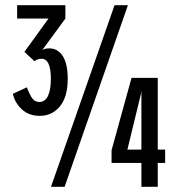

<svg xmlns="http://www.w3.org/2000/svg" viewBox="-20 -720 690 740"><path d="M133 -273.5Q91 -273.5 64 -298.8Q37 -324 29.5 -358.5L84 -383.5Q88.5 -367.5 100.2 -347.2Q112 -327 131.5 -327Q154 -327 165 -350.5Q176 -374 176 -416Q176 -493.5 140.5 -493.5Q123.5 -493.5 113 -484L74 -520L167 -648.5H46V-700H232V-648.5L142.5 -526.5Q146.5 -529.5 153.2 -531.5Q160 -533.5 171 -533.5Q202.5 -533.5 221.8 -504Q241 -474.5 241 -415.5Q241 -347 211 -310.2Q181 -273.5 133 -273.5ZM176.5 0 421.5 -700H473L229 0ZM525 0V-92H410V-141L487 -420H588V-143.5H616.5V-92H588V0ZM471 -143.5H525V-360.5L526.5 -371.5Z"/></svg>

Font: Trispace Condensed
Style: Regular
Weight: 400
Width: 3
Designer: Tyler Finck
Foundry: Etcetera Type Company
Version: Version 1.210; ttfautohint (v1.8.3)